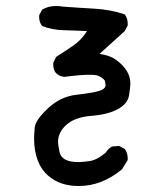

<svg xmlns="http://www.w3.org/2000/svg" viewBox="-20 -488 540 642"><path d="M243 134Q182 134 143 101Q94 60 94 -26Q94 -36 96 -61Q98 -86 140 -125.5Q182 -165 234.5 -171Q287 -177 310 -183.5Q333 -190 333 -204Q333 -206 331.5 -215Q330 -224 310 -234Q301 -238 279 -238Q249 -238 195 -231Q158 -236 158 -272V-278L168 -298Q195 -315 223.5 -334.5Q252 -354 271 -384Q232 -386 193 -387Q154 -388 121 -401Q111 -413 111 -431V-437L121 -456Q142 -468 168 -468Q178 -468 189 -466Q242 -462 295.5 -459Q349 -456 397 -440Q407 -427 407 -409V-403L397 -384L313 -308Q349 -302 368 -288Q416 -253 416 -209Q416 -198 411.5 -169.5Q407 -141 374 -123Q341 -105 284 -100.5Q227 -96 198 -67Q174 -43 174 -13Q174 -5 179 20Q186 54 242 54Q256 54 280 50.5Q304 47 333 23Q341 10 354 2L378 0L397 10Q407 23 407 41V47L388 78Q321 134 243 134Z"/></svg>

Font: Xiaolai SC
Style: Regular
Weight: 400
Designer: Nozomi Seto 瀬戸のぞみ
Version: Version 3.11;December 4, 2020;FontCreator 13.0.0.2613 64-bit